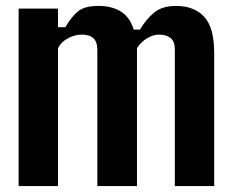

<svg xmlns="http://www.w3.org/2000/svg" viewBox="-20 -629 787 649"><path d="M43 0V-600H176V-537H201Q221 -572 243.5 -590.5Q266 -609 313 -609Q358 -609 388.5 -590Q419 -571 432 -529H453Q474 -564 501 -586.5Q528 -609 575 -609Q636 -609 670 -572.5Q704 -536 704 -451V0H571V-462Q571 -489 556.5 -500.5Q542 -512 518 -512Q497 -512 476 -499Q455 -486 443 -466V0H309V-462Q309 -512 257 -512Q233 -512 209.5 -499.5Q186 -487 176 -466V0Z"/></svg>

Font: Big Shoulders Text ExtraBold
Style: Regular
Weight: 800
Designer: Patric King
Foundry: XO Type Co
Version: Version 1.000; ttfautohint (v1.8.2)